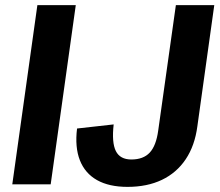

<svg xmlns="http://www.w3.org/2000/svg" viewBox="-20 -720 860 750"><path d="M276 -700 178 0H28L126 -700ZM478 10Q406 10 359 -16.5Q312 -43 292 -94Q272 -145 281 -218L424 -234Q416 -163 432.5 -130Q449 -97 493 -97Q540 -97 565 -124Q590 -151 598 -210L667 -700H817L751 -227Q741 -151 705.5 -98Q670 -45 612.5 -17.5Q555 10 478 10Z"/></svg>

Font: Pathway Extreme SemiCondensed
Style: Bold Italic
Weight: 700
Width: 4
Italic angle: -8°
Version: Version 1.001;gftools[0.9.26]